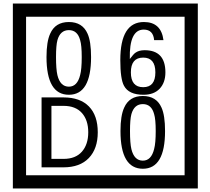

<svg xmlns="http://www.w3.org/2000/svg" viewBox="-20 -980 1195 1090"><path d="M1103 90H53V-960H1103ZM1028 15V-885H128V15ZM497 -656Q497 -442 371 -442Q244 -442 244 -656Q244 -744 265 -789Q294 -855 371 -855Q448 -855 477 -789Q497 -745 497 -656ZM444 -656Q444 -723 435 -752Q420 -809 371 -809Q322 -809 306 -752Q298 -723 298 -656Q298 -587 306 -553Q322 -488 371 -488Q419 -488 435 -554Q444 -587 444 -656ZM919 -569Q919 -511 886.5 -476.5Q854 -442 795 -442Q711 -442 684 -493Q663 -531 663 -639Q663 -855 797 -855Q895 -855 908 -752H855Q850 -812 796 -812Q713 -812 717 -645Q738 -673 748 -680Q768 -695 801 -695Q919 -695 919 -569ZM862 -569Q862 -653 793 -653Q723 -653 723 -569Q723 -485 793 -485Q862 -485 862 -569ZM535 -229Q535 -136 484.5 -83Q434 -30 340 -30H216V-427H340Q435 -427 485 -375.5Q535 -324 535 -229ZM481 -229Q481 -298 445 -338.5Q409 -379 341 -379H272V-78H341Q409 -78 445 -119Q481 -160 481 -229ZM917 -236Q917 -22 791 -22Q664 -22 664 -236Q664 -324 685 -369Q714 -435 791 -435Q868 -435 897 -369Q917 -325 917 -236ZM864 -236Q864 -303 855 -332Q840 -389 791 -389Q742 -389 726 -332Q718 -303 718 -236Q718 -167 726 -133Q742 -68 791 -68Q839 -68 855 -134Q864 -167 864 -236Z"/></svg>

Font: Unicode BMP Fallback SIL
Style: Regular
Weight: 400
Foundry: NRSI, SIL International
Version: Version 5.1 Based on Unicode 5.1